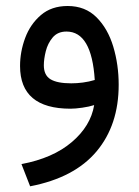

<svg xmlns="http://www.w3.org/2000/svg" viewBox="-20 -368 470 650"><path d="M298.8 -12.2Q282.2 -6.8 258.5 -3.4Q234.9 0 218.8 0Q47.9 0 47.9 -144.5Q47.9 -192.9 65.2 -239.5Q82.5 -286.1 118.4 -316.9Q154.3 -347.7 209 -347.7Q268.6 -347.7 306.9 -309.3Q345.2 -271 363.5 -210Q381.8 -148.9 381.8 -81.1Q381.8 55.2 306.9 144.5Q231.9 233.9 82 262.7L52.7 187.5Q159.2 167.5 223.1 113Q287.1 58.6 298.8 -12.2ZM300.8 -97.2Q290.5 -261.2 205.1 -261.2Q175.3 -261.2 158.4 -241.2Q141.6 -221.2 135 -194.6Q128.4 -168 128.4 -147Q128.4 -113.3 151.1 -99.6Q173.8 -85.9 221.2 -85.9Q240.2 -85.9 260.7 -88.6Q281.2 -91.3 300.8 -97.2Z"/></svg>

Font: Vazir FD-WOL-UI
Style: Regular-FD-WOL-UI
Weight: 400
Designer: Saber Rastikerdar
Foundry: Saber Rastikerdar
Version: Version 30.1.0